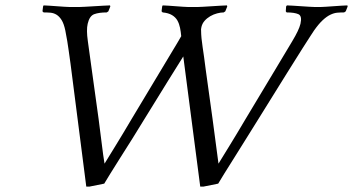

<svg xmlns="http://www.w3.org/2000/svg" viewBox="-20 -680 1307 711"><path d="M299.5 11H311.5L366 0C370.4 -7.3 377.9 -19.7 388.5 -37C399.2 -54.3 411.6 -74.2 425.8 -96.5C439.9 -118.8 454.9 -142.5 470.7 -167.5C486.4 -192.5 501.4 -216.7 515.4 -240C550.6 -297.3 579.7 -344.3 602.5 -381C625.3 -417.7 644 -447.7 658.7 -471L721.5 11H733.5L788 0C792.4 -7.3 799.9 -19.7 810.5 -37C821.2 -54.3 833.6 -74.2 847.8 -96.5C861.9 -118.8 876.7 -142.5 892.2 -167.5C907.6 -192.5 922.7 -216.7 937.4 -240C981.1 -310.7 1015.8 -366.5 1041.6 -407.5C1067.4 -448.5 1087.1 -480 1100.9 -502C1114.6 -524 1124.3 -539 1129.8 -547C1135.3 -555 1139.7 -561.7 1142.9 -567C1154.7 -583.7 1165.5 -596.5 1175.3 -605.5C1185 -614.5 1194.4 -621.2 1203.4 -625.5C1212.4 -629.8 1221 -632.3 1229.1 -633C1237.3 -633.7 1245.7 -634 1254.4 -634L1260.3 -638L1267.4 -656L1266.4 -660C1261.7 -660 1254.6 -659.7 1245.1 -659C1235.7 -658.4 1225.8 -657.7 1215.7 -657C1205.5 -656.4 1195.9 -655.7 1186.7 -655C1177.6 -654.3 1170.7 -654 1166 -654H1147C1142.3 -654 1135.1 -654.3 1125.2 -655C1115.4 -655.7 1105.2 -656.3 1094.7 -657C1084.2 -657.7 1074 -658.3 1064.1 -659C1054.3 -659.7 1047 -660 1042.4 -660L1039.5 -656L1038.3 -638L1041.4 -634C1060.7 -634 1075.2 -631.8 1084.9 -627.5C1094.5 -623.2 1097.1 -611.3 1092.7 -592C1089.1 -576.7 1079 -555.2 1062.3 -527.5C1045.6 -499.8 1024.7 -465 999.7 -423L889.2 -239C867.2 -201.7 848 -169.7 831.5 -143C815 -116.3 800.9 -93.3 789.1 -74C786.2 -93.3 783.1 -117.2 779.6 -145.5C776.1 -173.8 772 -205 767.2 -239L741.7 -423C737.7 -455 733.9 -482.7 730.3 -506C726.7 -529.3 724.8 -549.3 724.7 -566C724 -568.7 724.4 -573.3 725.9 -580C727.9 -588.7 731.8 -596.3 737.7 -603C743.6 -609.7 750.6 -615.3 758.6 -620C766.7 -624.7 775.2 -628.2 784.1 -630.5C792.9 -632.8 801 -634 808.4 -634L814.3 -638L821.5 -656L820.4 -660C815.7 -660 808.3 -659.7 798.1 -659C788 -658.4 777.2 -657.7 765.7 -657C754.2 -656.4 743.4 -655.7 733.2 -655C723.1 -654.3 715.7 -654 711 -654H678C673.3 -654 666.6 -654.3 657.7 -655C648.9 -655.7 639.7 -656.3 630.2 -657C620.7 -657.7 611.5 -658.3 602.6 -659C593.8 -659.7 587 -660 582.4 -660L580.5 -656L578.3 -638L582.4 -634C596.7 -632.7 608.3 -629.3 617.1 -624C625.8 -618.7 632.5 -612 637 -604C641.4 -596 644.7 -587 646.7 -577C648.7 -567 650.2 -556.7 651.1 -546C642 -530 631.4 -512 619.1 -492C606.8 -472 593 -449 577.7 -423L467.2 -239C445.2 -201.7 426 -169.7 409.5 -143C393 -116.3 378.9 -93.3 367.1 -74C363.7 -94 360.4 -117.8 357.1 -145.5C353.8 -173.2 349.8 -204.3 345.2 -239L319.7 -423C314 -465 309.2 -499.8 305.3 -527.5C301.3 -555.2 301.1 -576.7 304.7 -592C309.1 -611.3 317.2 -623.2 328.9 -627.5C340.5 -631.8 356 -634 375.4 -634L381.3 -638L388.5 -656L387.4 -660C382.7 -660 375 -659.7 364.1 -659C353.3 -658.4 342 -657.7 330.2 -657C318.4 -656.4 307.1 -655.7 296.2 -655C285.4 -654.3 277.7 -654 273 -654H239C234.3 -654 227.4 -654.3 218.2 -655C209 -655.7 199.5 -656.3 189.7 -657C179.8 -657.7 170.5 -658.3 161.6 -659C152.8 -659.7 146 -660 141.4 -660L139.5 -656L137.3 -638L141.4 -634C150 -634 158.5 -633.7 166.6 -633C174.8 -632.3 182.4 -629.8 189.4 -625.5C196.4 -621.2 202.7 -614.5 208.3 -605.5C213.9 -596.5 218.4 -583.7 221.9 -567C222.7 -561.7 223.7 -556 225 -550C226.3 -544 227.7 -536.3 229.2 -527C230.7 -517.7 232.4 -506.3 234.3 -493C236.2 -479.7 238.6 -463 241.3 -443Z"/></svg>

Font: Quattrocento
Style: Italic
Weight: 400
Italic angle: -13°
Designer: Pablo Impallari
Foundry: Pablo Impallari, Igino Marini, Branda Gallo
Version: Version 2.000